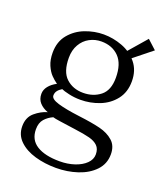

<svg xmlns="http://www.w3.org/2000/svg" viewBox="-130 -564 755 878"><g transform="rotate(20 247.0 -125.0)"><path d="M35.5 98.5Q35.5 55.2 64 31.2Q92.5 7.2 123.2 -1.2Q97.4 -10.6 82.2 -27.6Q67 -44.5 67 -70.4Q67 -90.2 80.7 -107.6Q94.4 -124.9 118.5 -137.5Q102.6 -148.6 88 -163.6Q73.4 -178.6 62.2 -204.2Q51.1 -229.9 51.1 -264.9Q51.1 -318.5 80.6 -354.1Q110.1 -389.6 154.2 -406.4Q198.2 -423.1 243.2 -423.1Q288.9 -423.1 333.4 -406.5Q378 -389.9 407.3 -354.2Q436.6 -318.6 436.6 -264.9Q436.6 -212.2 408.4 -176.2Q380.2 -140.2 335.9 -122.8Q291.5 -105.4 243.4 -105.4Q214.4 -105.4 187.4 -111.5Q160.4 -117.6 149.6 -122.9Q136 -114.9 128.6 -105Q121.2 -95.1 121.2 -81.9Q121.2 -64.5 158.8 -53.2Q196.4 -41.9 263.9 -33.4Q330.1 -25.2 369.8 -15.3Q409.4 -5.4 434.9 17.4Q460.5 40.1 460.5 81.5Q460.5 128 429.4 160.6Q398.4 193.1 349 209.4Q299.6 225.6 245 225.6Q190.4 225.6 142.8 211.9Q95.1 198.1 65.3 169.6Q35.5 141 35.5 98.5ZM395.9 105.4Q395.9 78.6 381.2 64.1Q366.6 49.6 340.1 42.6Q313.5 35.5 264.2 29Q213.5 22 188.9 18.4Q164.4 14.9 155 11.8Q131.9 21.9 115.5 40.2Q99.1 58.5 99.1 90.2Q99.1 141.5 139 166.4Q178.9 191.4 250.5 191.4Q289.6 191.4 322.8 180.3Q356 169.2 375.9 149.6Q395.9 130 395.9 105.4ZM362.2 -255.2Q362.2 -322.8 329.7 -355.9Q297.1 -389.1 244.1 -389.1Q213.5 -389.1 187 -374.9Q160.5 -360.8 144.6 -333.2Q128.6 -305.8 128.6 -268.4Q128.6 -200.1 161.6 -169.8Q194.5 -139.5 244.4 -139.5Q293.2 -139.5 327.8 -166.8Q362.2 -194.1 362.2 -255.2ZM356.1 -374.2 443.1 -474.6 487 -434.4 382.4 -350.6Z"/></g></svg>

Font: Didactic
Style: Regular
Weight: 400
Designer: Tyler Finck
Foundry: Etcetera Type Co
Version: Version 3.007;FEAKit 1.0